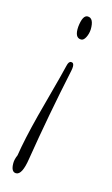

<svg xmlns="http://www.w3.org/2000/svg" viewBox="-105 -376 430 735"><g transform="rotate(15 110.0 -8.5)"><path d="M148 -334Q173 -334 172 -288V-289Q171 -271 163.5 -256.5Q156 -242 146 -242Q120 -242 123 -286Q128 -334 148 -334ZM132 -149Q143 -149 143 -134Q143 -130 142.5 -126Q142 -122 141 -117Q101 71 72 251Q62 317 38 317Q18 317 18 282Q18 267 26 249Q36 184 62 83L106 -82L118 -130Q122 -149 132 -149Z"/></g></svg>

Font: Square Peg
Style: Regular
Weight: 400
Designer: Robert E. Leuschke
Foundry: Robert E. Leuschke
Version: Version 1.010; ttfautohint (v1.8.4.7-5d5b)